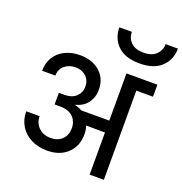

<svg xmlns="http://www.w3.org/2000/svg" viewBox="-173 -1170 1248 1319"><g transform="rotate(20 451.0 -510.5)"><path d="M902 -1021Q902 -941 847.5 -888Q793 -835 688 -835Q582 -835 528 -887.5Q474 -940 474 -1021H565Q565 -976 596 -945Q627 -914 688 -914Q749 -914 780.5 -945Q812 -976 812 -1021ZM854 -740V-652H732V0H628V-308L490 -309Q500 -280 500 -248Q500 -161 444 -108Q388 -55 296 -55Q230 -55 178.5 -81Q127 -107 98.5 -153.5Q70 -200 70 -260H168Q168 -210 201.5 -177.5Q235 -145 289 -145Q342 -145 373 -176Q404 -207 404 -258Q404 -287 393 -309H391V-314Q359 -371 278 -371H237V-456H278Q333 -456 363.5 -485.5Q394 -515 394 -556Q394 -603 363.5 -631.5Q333 -660 287 -660Q239 -660 206.5 -632.5Q174 -605 174 -559H77Q77 -616 103.5 -659Q130 -702 178 -725.5Q226 -749 287 -749Q377 -749 432.5 -700Q488 -651 488 -570Q488 -513 458 -472.5Q428 -432 371 -417V-415Q399 -409 423 -395H628V-740Z"/></g></svg>

Font: Fz Poppins Med
Style: Regular
Weight: 500
Designer: Ninad Kale (Devanagari), Jonny Pinhorn (Latin)
Foundry: Indian Type Foundry
Version: Vit hóa bi Vntype.Com & FontZin.Com